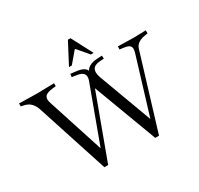

<svg xmlns="http://www.w3.org/2000/svg" viewBox="-207 -1173 1464 1416"><g transform="rotate(-30 524.5 -465.5)"><path d="M295 9 99 -594Q86 -633 64.5 -654.5Q43 -676 8 -683L-15 -688V-713L135 -710L283 -713V-688L255 -685Q204 -680 188.5 -659.5Q173 -639 188 -598L352 -91H328L515 -599Q528 -635 514 -655Q500 -675 458 -681L418 -687L422 -713L464 -708Q505 -704 527.5 -691Q550 -678 555 -656L545 -646Q561 -707 653 -711L690 -713L692 -687L654 -684Q610 -681 596 -655Q582 -629 599 -582L779 -95H756L913 -610Q923 -646 911.5 -662Q900 -678 859 -683L826 -687V-713L958 -710L1064 -713V-687L1040 -683Q1016 -679 998 -671Q980 -663 968.5 -650.5Q957 -638 952 -621L760 9H728L520 -546L532 -547L327 9ZM438 -761 532 -940H554L648 -761H624L546 -853H540L462 -761Z"/></g></svg>

Font: Baskervville
Style: Regular
Weight: 400
Designer: Alexis Faudot, Rémi Forte, Morgane Pierson, Rafael Ribas, Tanguy Vanlaeys, Rosalie Wagner, Thomas Huot-Marchand
Foundry: ANRT
Version: Version 1.100